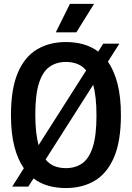

<svg xmlns="http://www.w3.org/2000/svg" viewBox="-20 -968 686 998"><path d="M127 2H43.5L104 -93.5Q72 -139 54.5 -207.5Q37 -276 37 -370Q37 -506.5 72.8 -590Q108.5 -673.5 172.8 -711.5Q237 -749.5 322.5 -749.5Q371.5 -749.5 413.8 -737.5Q456 -725.5 490.5 -700L516.5 -741H600.5L541 -647.5Q573 -601.5 590.8 -533Q608.5 -464.5 608.5 -370Q608.5 -233.5 572.5 -150Q536.5 -66.5 472.2 -28.5Q408 9.5 322.5 9.5Q273.5 9.5 231 -2.5Q188.5 -14.5 154.5 -40.5ZM163.5 -373Q163.5 -275.5 180.5 -213.5L428 -602Q408 -625.5 381.5 -635.8Q355 -646 322.5 -646Q273.5 -646 237.8 -621Q202 -596 182.8 -536.2Q163.5 -476.5 163.5 -373ZM322.5 -94Q372 -94 407.5 -119Q443 -144 462.2 -203.8Q481.5 -263.5 481.5 -367Q481.5 -465.5 464.5 -527.5L217 -139Q237 -114.5 263.8 -104.2Q290.5 -94 322.5 -94ZM270 -800 343.5 -948H469L377 -800Z"/></svg>

Font: Encode Sans Cnd SmBold
Style: Regular
Weight: 600
Width: 3
Designer: Multiple Designers
Foundry: Impallari Type
Version: Version 3.002; ttfautohint (v1.8.3) -l 8 -r 50 -G 200 -x 14 